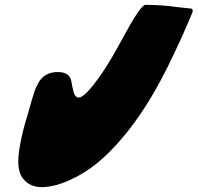

<svg xmlns="http://www.w3.org/2000/svg" viewBox="-20 -770 813 790"><path d="M157.2 0H151.9Q103 0 75.2 -34.7Q55.2 -58.6 55.2 -106.9Q55.2 -127.9 59.1 -153.3Q68.4 -211.9 85.4 -270.5Q89.8 -286.1 94.7 -301.3L110.4 -356.9Q114.7 -372.1 121.3 -392.1Q127.9 -412.1 141.1 -434.6Q167 -473.6 217.3 -473.6Q265.1 -473.6 272.9 -438.5Q278.3 -406.7 283.2 -390.1Q289.6 -368.7 304.2 -368.7Q316.4 -368.7 338.4 -390.6Q400.9 -456.1 483.4 -610.4Q558.6 -750 578.1 -750Q646 -750 710.4 -740.7L764.6 -734.9Q772.9 -734.4 772.9 -726.1Q772.9 -723.1 772 -719.7Q727.5 -611.3 670.4 -496.1Q541.5 -235.8 383.8 -102.1Q332 -59.1 271 -30.8Q210 -2.4 157.2 0Z"/></svg>

Font: Weird Comic
Style: Italic
Weight: 400
Italic angle: -16°
Designer: GGBotNet
Foundry: GGBotNet
Version: 0.80